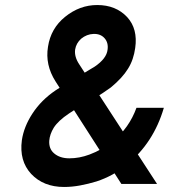

<svg xmlns="http://www.w3.org/2000/svg" viewBox="-20 -732 672 764"><path d="M235 12Q266 12 298.5 6Q331 0 364 -10Q431 -32 484 -76Q591 -163 632 -303H523Q494 -223 429 -170Q387 -136 336 -117Q296 -102 256 -102Q218 -102 195 -122Q174 -140 176 -172Q177 -185 181.5 -198Q186 -211 194 -224Q203 -238 218 -252Q233 -266 254 -280Q279 -297 303 -312Q327 -327 351 -339Q371 -350 388.5 -361.5Q406 -373 421 -384Q444 -403 461 -421.5Q478 -440 489 -458Q501 -477 508 -498Q515 -519 518 -541Q529 -617 486 -664Q441 -712 367 -712Q297 -712 239 -665Q182 -619 171 -546Q159 -474 201 -408L463 0H605L296 -475Q275 -506 279 -535Q283 -560 303 -578Q325 -596 352 -597Q380 -598 396 -580Q404 -571 407 -559.5Q410 -548 408 -534Q404 -499 357 -467Q350 -463 337 -455Q324 -447 304 -435Q278 -421 252 -405Q226 -389 202 -373Q144 -334 109 -280Q75 -228 67 -174Q56 -92 104 -40Q153 12 235 12Z"/></svg>

Font: Unageo
Style: SemiBold-Italic
Weight: 600
Designer: Richard Sepsi
Foundry: Richard Sepsi
Version: Version 2.000